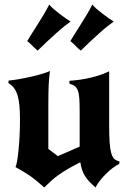

<svg xmlns="http://www.w3.org/2000/svg" viewBox="-20 -798 570 846"><path d="M18 -443Q39 -445 65 -449.5Q91 -454 117 -460Q143 -466 165 -472.5Q187 -479 200 -485Q198 -468 196.5 -454Q195 -440 194.5 -424Q194 -408 193.5 -389Q193 -370 193 -344V-142L235 -110L331 -152V-308Q331 -342 329.5 -364Q328 -386 323 -399Q318 -412 309.5 -418.5Q301 -425 286 -429V-442Q334 -445 380.5 -456Q427 -467 461 -484V-248Q461 -201 463 -171.5Q465 -142 470 -124Q475 -106 483.5 -98Q492 -90 506 -87V-76Q493 -70 477 -58Q461 -46 446 -31Q431 -16 419 -0.5Q407 15 401 28Q368 0 353.5 -24Q339 -48 334 -83Q304 -68 281.5 -55Q259 -42 240.5 -29Q222 -16 206.5 -2Q191 12 175 28Q155 10 139.5 -2.5Q124 -15 109.5 -25Q95 -35 80.5 -43.5Q66 -52 48 -62Q52 -68 55.5 -89Q59 -110 62 -140Q65 -170 66.5 -204.5Q68 -239 68 -271Q68 -307 65.5 -333.5Q63 -360 57 -379Q51 -398 41.5 -410.5Q32 -423 17 -432ZM100 -617Q107 -629 119.5 -649Q132 -669 146.5 -691.5Q161 -714 174.5 -737Q188 -760 197 -778Q203 -770 215.5 -759Q228 -748 242.5 -737Q257 -726 270.5 -716.5Q284 -707 291 -703Q282 -697 265 -683.5Q248 -670 228 -652Q208 -634 186.5 -614Q165 -594 146 -575Q130 -588 122.5 -596.5Q115 -605 100 -617ZM290 -617Q297 -629 309.5 -649Q322 -669 336.5 -691.5Q351 -714 364.5 -737Q378 -760 387 -778Q393 -770 405.5 -759Q418 -748 432.5 -737Q447 -726 460.5 -716.5Q474 -707 481 -703Q472 -697 455 -683.5Q438 -670 418 -652Q398 -634 376.5 -614Q355 -594 336 -575Q320 -588 312.5 -596.5Q305 -605 290 -617Z"/></svg>

Font: New Rocker
Style: Regular
Weight: 400
Designer: Pablo Impallari, Brenda Gallo, Rodrigo Fuenzalida
Foundry: Pablo Impallari, Brenda Gallo, Rodrigo Fuenzalida
Version: Version 1.000; ttfautohint (v0.93) -l 8 -r 50 -G 200 -x 14 -